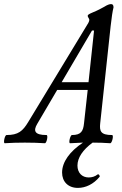

<svg xmlns="http://www.w3.org/2000/svg" viewBox="-90 -696 595 937"><path d="M-67 3C-37 1 -4 0 31 0C66 0 99 1 129 3C138 3 146 -37 137 -37C79 -37 71 -57 92 -92L189 -257H338L320 -94C316 -56 306 -37 261 -37C253 -37 243 3 252 3C272 2 293 1 315 0C250 43 213 95 213 146C213 190 242 221 290 221C328 221 366 203 396 167C399 163 392 152 387 155C373 166 358 170 343 170C310 170 288 147 288 112C288 74 314 35 362 0C393 0 421 1 448 3C457 3 466 -37 457 -37C401 -37 395 -56 399 -94L450 -569C455 -613 459 -640 464 -660C464 -671 460 -676 452 -676C444 -676 433 -672 419 -663C405 -655 384 -644 364 -636C345 -628 338 -624 338 -619C338 -615 340 -611 342 -609C344 -605 346 -602 346 -599C346 -595 344 -590 341 -584L48 -101C21 -56 -1 -37 -58 -37C-67 -37 -75 3 -67 3ZM359 -547H369L342 -295H211Z"/></svg>

Font: Junicode Two Beta SemiCondensed Medium
Style: Italic
Weight: 500
Width: 4
Italic angle: -10°
Version: Version 1.063